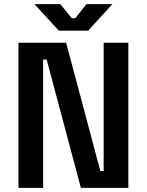

<svg xmlns="http://www.w3.org/2000/svg" viewBox="-20 -906 708 926"><path d="M69 0V-700H299L464 -81H480V-700H599V0H370L205 -619H188V0ZM264 -758 146 -886H271L326 -818H343L397 -886H522L405 -758Z"/></svg>

Font: Space Grotesk Light SemiBold
Style: Regular
Weight: 600
Version: Version 2.000